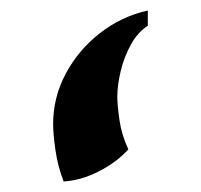

<svg xmlns="http://www.w3.org/2000/svg" viewBox="-20 -306 382 365"><path d="M101 39Q90 11 85.5 -20Q81 -51 81 -70Q81 -121 105 -166Q129 -211 170 -243Q211 -275 261 -286V-257Q242 -245 229 -221.5Q216 -198 209.5 -171Q203 -144 203 -122Q203 -107 207 -78.5Q211 -50 224 -22Q201 3 167.5 20Q134 37 101 39Z"/></svg>

Font: Bona Nova
Style: Bold
Weight: 700
Designer: Mateusz Machalski
Foundry: Capitalics
Version: Version 4.001; ttfautohint (v1.8.3)